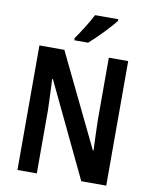

<svg xmlns="http://www.w3.org/2000/svg" viewBox="-99 -1011 862 1084"><g transform="rotate(10 331.5 -468.5)"><path d="M490 -928V-937H357C334 -893 300 -838 266 -790V-777H345C390 -816 462 -890 490 -928ZM586 0V-714H475V-358C476 -305 478 -255 481 -183H477L220 -714H77V0H188V-361C186 -414 185 -467 181 -540H185L443 0Z"/></g></svg>

Font: Noto Sans Gujarati UI Condensed SemiBold
Style: Regular
Weight: 600
Width: 3
Designer: Jelle Bosma - Monotype Design Team, Universal Thirst
Foundry: Monotype Imaging Inc.
Version: Version 2.106